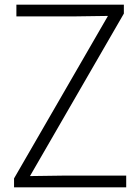

<svg xmlns="http://www.w3.org/2000/svg" viewBox="-20 -800 599 820"><path d="M519 0H40V-38L441 -732L300 -730H50V-780H509V-742L108 -48L251 -50H519Z"/></svg>

Font: Tanohe Sans Light
Style: Regular
Weight: 300
Designer: Village Type and Design LLC & Cristiano Sobral
Foundry: Cooper Hewitt Smithsonian Design Museum
Version: Version 1.00;September 29, 2021;FontCreator 13.0.0.2655 64-b